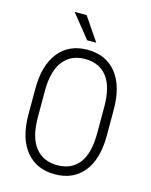

<svg xmlns="http://www.w3.org/2000/svg" viewBox="-133 -994 857 1089"><g transform="rotate(15 295.0 -449.5)"><path d="M524.9 -278.3Q524.9 -140.6 464.6 -65.4Q404.3 9.8 295.4 9.8Q187.5 9.8 126.2 -65.4Q64.9 -140.6 64.5 -276.9V-431.6Q64.5 -568.8 125.5 -644.8Q186.5 -720.7 294.4 -720.7Q403.8 -720.7 464.4 -644.5Q524.9 -568.4 524.9 -430.2ZM468.8 -432.6Q468.8 -549.3 423.8 -607.9Q378.9 -666.5 294.4 -666.5Q212.9 -666.5 167 -609.1Q121.1 -551.8 120.1 -437.5V-278.3Q120.1 -161.1 166.5 -102.3Q212.9 -43.5 295.4 -43.5Q380.4 -43.5 424.6 -102.1Q468.8 -160.6 468.8 -278.3ZM330.6 -772H277.3L167 -909.2H237.3Z"/></g></svg>

Font: Roboto Condensed Light
Style: Regular
Weight: 300
Designer: Google
Version: Version 2.134; 2016